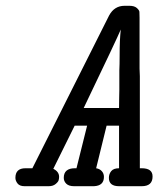

<svg xmlns="http://www.w3.org/2000/svg" viewBox="-20 -643 565 663"><path d="M33.2 -28.8Q33.2 -62 67.9 -62Q67.9 -62 91.8 -62L356.9 -589.8Q375 -623 410.2 -623H426.8Q443.8 -623 452.4 -615.5Q460.9 -607.9 461.4 -602.1Q461.9 -596.2 461.9 -582V-405.8L462.9 -379.9V-62H469.2Q507.3 -62 506.8 -33.2Q506.8 0 469.2 0H391.1Q356 0 356 -28.8Q356 -42 364 -52Q372.1 -62 391.1 -62V-209H348.1L312 -62Q324.2 -60.1 331.5 -52Q338.9 -43.9 338.9 -32.2Q338.9 -1.5 304.2 0H235.8Q217.8 0 209 -8.5Q200.2 -17.1 200.2 -28.8Q200.2 -62 238.8 -62H244.1L280.8 -209H237.8L164.1 -60.1Q184.1 -50.3 184.1 -32.2Q184.1 -27.3 182.6 -21.2Q181.2 -15.1 172.1 -7.6Q163.1 0 147.9 0H64.9Q47.9 0 40.5 -9.5Q33.2 -19 33.2 -28.8ZM269 -270H391.1Q391.1 -288.1 391.6 -308.6Q392.1 -329.1 392.1 -333V-399.9Q393.1 -419.9 393.1 -449.5Q393.1 -479 394 -500.5Q395 -522 397 -541Q386.2 -514.2 269 -270Z"/></svg>

Font: CMU Typewriter Text
Style: Italic
Weight: 500
Italic angle: -14.04°
Version: Version 0.7.0